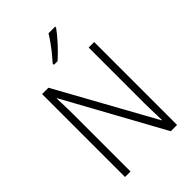

<svg xmlns="http://www.w3.org/2000/svg" viewBox="-272 -1058 1169 1169"><g transform="rotate(-45 312.5 -474.0)"><path d="M536.6 0H482.4L134.8 -632.3H132.3Q133.3 -609.9 133.8 -586.7Q134.3 -563.5 135 -538.1Q135.7 -512.7 135.7 -485.4V0H88.4V-713.9H143.1L490.2 -85.9H492.7Q492.2 -109.4 491.5 -135.7Q490.7 -162.1 490 -187.7Q489.3 -213.4 489.3 -234.4V-713.9H536.6ZM435.1 -948.2V-940.4Q423.3 -923.8 407 -903.8Q390.6 -883.8 371.3 -862.8Q352.1 -841.8 333 -823Q314 -804.2 296.9 -789.1H265.1V-799.3Q285.6 -822.3 306.4 -847.9Q327.1 -873.5 345.5 -899.4Q363.8 -925.3 377.9 -948.2Z"/></g></svg>

Font: Open Sans SemiCondensed Light
Style: Regular
Weight: 300
Width: 4
Designer: Monotype Design Team
Foundry: Monotype Imaging Inc.
Version: Version 3.000